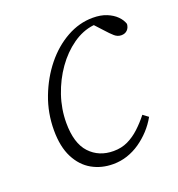

<svg xmlns="http://www.w3.org/2000/svg" viewBox="-100 -584 631 680"><g transform="rotate(-20 215.5 -244.0)"><path d="M214 12Q170 12 134.5 -8Q99 -28 78 -69Q57 -110 57 -172Q57 -237 79.5 -296Q102 -355 139 -401Q176 -447 223.5 -473.5Q271 -500 322 -500Q352 -500 374 -491Q396 -482 410 -468Q424 -454 429 -438Q428 -424 419.5 -415.5Q411 -407 397 -407Q383 -407 371.5 -417Q360 -427 344 -445L309 -483H339V-474H315Q274 -469 236.5 -442.5Q199 -416 170 -375Q141 -334 124 -284Q107 -234 107 -182Q107 -105 141.5 -68Q176 -31 231 -31Q261 -31 285 -42.5Q309 -54 330 -73.5Q351 -93 370 -117L390 -102Q376 -77 357 -56.5Q338 -36 315.5 -20.5Q293 -5 267.5 3.5Q242 12 214 12Z"/></g></svg>

Font: Source Serif 4 Light
Style: Italic
Weight: 300
Italic angle: -12°
Designer: Frank Grießhammer
Foundry: Adobe Systems Incorporated
Version: Version 4.004;hotconv 1.0.116;makeotfexe 2.5.65601